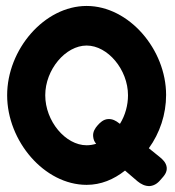

<svg xmlns="http://www.w3.org/2000/svg" viewBox="-20 -610 588 645"><path d="M4 -290C4 -136 129 11 271 11C319 11 362 -7 400 -37L442 -1C453 8 467 16 484 15C502 13 513 2 522 -9C531 -19 542 -31 540 -48C538 -64 526 -75 516 -83L480 -112C517 -163 538 -226 538 -291C538 -444 413 -590 271 -590C129 -590 4 -444 4 -290ZM132 -290C132 -376 200 -457 271 -457C342 -457 410 -376 410 -290C410 -257 401 -223 383 -194L380 -196C370 -204 358 -211 343 -210C327 -209 316 -198 308 -189C300 -180 291 -167 293 -151C294 -141 297 -134 303 -127C293 -124 283 -122 271 -122C200 -122 132 -203 132 -290Z"/></svg>

Font: Charger Pro
Style: UltraNar
Weight: 900
Designer: Jasper
Foundry: Cannot Into Space Fonts
Version: Version 1.09